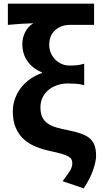

<svg xmlns="http://www.w3.org/2000/svg" viewBox="-20 -818 561 1049"><path d="M322 172Q348 138 361.5 116.5Q375 95 375 73Q375 61 370 52Q365 43 352 36Q339 29 317 22.5Q295 16 262 9Q218 0 179.5 -15Q141 -30 112 -55.5Q83 -81 66.5 -118.5Q50 -156 50 -210Q50 -247 62.5 -280.5Q75 -314 97 -341.5Q119 -369 148 -388.5Q177 -408 209 -419V-423Q159 -443 130.5 -483Q102 -523 102 -577Q102 -612 117.5 -642.5Q133 -673 162 -691Q144 -690 129 -689.5Q114 -689 98.5 -688Q83 -687 65 -685.5Q47 -684 23 -682V-798H494V-682H362Q314 -682 281.5 -653Q249 -624 249 -573Q249 -550 257.5 -529.5Q266 -509 281 -493.5Q296 -478 316 -469Q336 -460 359 -460Q383 -460 399.5 -461.5Q416 -463 440 -470V-353Q415 -359 394.5 -360.5Q374 -362 351 -362Q321 -362 293.5 -353Q266 -344 245.5 -327Q225 -310 213 -286Q201 -262 201 -232Q201 -199 211 -178Q221 -157 240.5 -143.5Q260 -130 288.5 -121.5Q317 -113 355 -106Q399 -97 428 -86Q457 -75 474 -58.5Q491 -42 498 -19.5Q505 3 505 34Q505 62 489 110Q473 158 437 211Z"/></svg>

Font: SpoqaHanSans-Bold
Style: Regular
Weight: 700
Designer: [Spoqa Han Sans] Dong-huui Kim \uAE40 \uB3D9 \uD718   [Noto Sans] Ryoko NISHIZUKA \u897F \u585A \u6DBC \u5B50  (kana & i
Foundry: Spoqa (http://www.spoqa-han-sans.com)
Version: Version 2.000